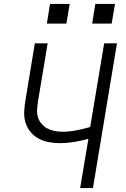

<svg xmlns="http://www.w3.org/2000/svg" viewBox="-20 -955 640 975"><path d="M387 0 429 -250Q392 -240 355.5 -234Q319 -228 283 -228Q254 -228 226 -233.5Q198 -239 174 -252.5Q150 -266 133 -287.5Q116 -309 108.5 -336Q101 -363 103 -392.5Q105 -422 110 -451L157 -735H222L173 -441Q170 -421 168.5 -400Q167 -379 172.5 -360.5Q178 -342 190.5 -327Q203 -312 220 -303Q237 -294 256.5 -290Q276 -286 297 -286Q332 -286 367.5 -293Q403 -300 438 -310L509 -735H574L452 0ZM547 -835H448L464 -935H564ZM317 -835H218L234 -935H334Z"/></svg>

Font: Iosevka SS04 Lt Ex Obl
Style: Regular
Weight: 300
Width: 7
Italic angle: -9°
Monospace: yes
Designer: Belleve Invis
Foundry: Belleve Invis
Version: Version 19.0.0; ttfautohint (v1.8.4)